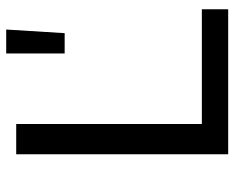

<svg xmlns="http://www.w3.org/2000/svg" viewBox="-90 -684 773 634"><g transform="rotate(-90 297.0 -366.5)"><path d="M105 0H584V-87H205V-700H105ZM438 -540H505L517 -733H438Z"/></g></svg>

Font: Malon Grotesk Med
Style: Regular
Weight: 500
Designer: Julieta Ulanovsky
Foundry: Julieta Ulanovsky
Version: Version 7.200